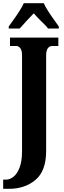

<svg xmlns="http://www.w3.org/2000/svg" viewBox="-38 -951 403 1211"><path d="M-18 182H-1Q24 182 47 164Q70 146 85.5 106Q101 66 101 3V-603Q101 -633 90 -647Q79 -661 64 -661H25V-714H330V-661H291Q275 -661 264 -647Q253 -633 253 -601V2Q253 127 186 183.5Q119 240 19 240H-18ZM17 -784 40 -816Q97 -895 112 -931H238Q253 -895 310 -816L333 -784V-771H265Q257 -783 240.5 -799Q224 -815 219 -820Q211 -828 196.5 -843Q182 -858 175 -867L136 -826Q94 -781 86 -771H17Z"/></svg>

Font: Noto Serif CondExtraBold
Style: Regular
Weight: 800
Width: 3
Designer: Monotype Design Team
Foundry: Monotype Imaging Inc.
Version: Version 1.001